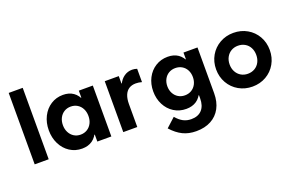

<svg xmlns="http://www.w3.org/2000/svg" viewBox="-109 -1134 2731 1786"><g transform="rotate(-20 1256.0 -241.0)"><path d="M59.1 -707H197.8V0H59.1Z M525.9 13.7Q458.5 13.7 404.8 -21Q351.1 -55.7 320.8 -116.5Q290.5 -177.2 290.5 -252Q290.5 -327.1 320.8 -387.7Q351.1 -448.2 404.8 -482.9Q458.5 -517.6 525.9 -517.6Q585.9 -517.6 627.7 -488.5Q669.4 -459.5 691.4 -400.1Q713.4 -340.8 713.4 -252L663.6 -435.1H725.1V-68.8H663.6L713.4 -252Q713.4 -163.1 691.4 -104Q669.4 -44.9 627.7 -15.6Q585.9 13.7 525.9 13.7ZM683.1 -252Q683.1 -292.5 667 -324Q650.9 -355.5 622.1 -373Q593.3 -390.6 556.6 -390.6Q520 -390.6 491.5 -373Q462.9 -355.5 446.5 -324Q430.2 -292.5 430.2 -252Q430.2 -212.4 446.5 -180.7Q462.9 -148.9 491.5 -131.1Q520 -113.3 556.6 -113.3Q593.3 -113.3 622.1 -131.1Q650.9 -148.9 667 -180.4Q683.1 -211.9 683.1 -252ZM679.2 0V-101.6L701.2 -252L679.2 -385.7V-503.9H817.9V0Z M936 -503.9H1074.7V0H936ZM1055.2 -325.7V-430.7H1090.3L1055.2 -325.7Q1055.2 -380.4 1075.4 -424.3Q1095.7 -468.3 1131.1 -492.9Q1166.5 -517.6 1210.4 -517.6Q1234.4 -517.6 1258.8 -509.3V-377.4Q1229 -386.2 1199.2 -386.2Q1159.2 -386.2 1131.3 -368.2Q1103.5 -350.1 1089.1 -314.5Q1074.7 -278.8 1074.7 -227.5Z M1562.5 -2Q1495.1 -2 1441.4 -35.6Q1387.7 -69.3 1357.4 -128.4Q1327.1 -187.5 1327.1 -259.8Q1327.1 -332.5 1357.4 -391.4Q1387.7 -450.2 1441.4 -483.9Q1495.1 -517.6 1562.5 -517.6Q1622.6 -517.6 1664.3 -489.3Q1706.1 -460.9 1728 -403.8Q1750 -346.7 1750 -259.8L1700.2 -438H1762.7V-81.5H1700.2L1750 -259.8Q1750 -173.8 1728 -116.2Q1706.1 -58.6 1664.3 -30.3Q1622.6 -2 1562.5 -2ZM1719.7 -259.8Q1719.7 -299.3 1703.6 -329.8Q1687.5 -360.4 1658.7 -377.4Q1629.9 -394.5 1593.3 -394.5Q1556.6 -394.5 1528.1 -377.4Q1499.5 -360.4 1483.2 -329.6Q1466.8 -298.8 1466.8 -259.8Q1466.8 -221.2 1483.2 -190.4Q1499.5 -159.7 1528.1 -142.3Q1556.6 -125 1593.3 -125Q1629.9 -125 1658.7 -142.3Q1687.5 -159.7 1703.6 -190.4Q1719.7 -221.2 1719.7 -259.8ZM1335.9 108.9 1425.8 26.9Q1459.5 66.9 1494.9 85.2Q1530.3 103.5 1573.7 103.5Q1641.6 103.5 1678.5 63.2Q1715.3 22.9 1715.3 -50.8V-118.2L1737.8 -252L1715.3 -402.3V-503.9H1854V-50.8Q1854 34.2 1820.8 96.2Q1787.6 158.2 1725.8 191.4Q1664.1 224.6 1579.6 224.6Q1504.4 224.6 1446.8 196.3Q1389.2 168 1335.9 108.9Z M1946.8 -252Q1946.8 -327.1 1981.7 -387.7Q2016.6 -448.2 2077.4 -482.9Q2138.1 -517.6 2212.4 -517.6Q2287.5 -517.6 2348.1 -482.9Q2408.7 -448.2 2443.4 -387.7Q2478 -327.1 2478 -252Q2478 -177.7 2443.4 -116.7Q2408.7 -55.7 2348.1 -21Q2287.5 13.7 2212.4 13.7Q2138.1 13.7 2077.4 -21Q2016.6 -55.7 1981.7 -116.7Q1946.8 -177.7 1946.8 -252ZM2344.2 -252Q2344.2 -292.5 2327.6 -324Q2311 -355.5 2280.8 -373Q2250.5 -390.6 2212.4 -390.6Q2174.3 -390.6 2144.5 -373Q2114.7 -355.5 2097.7 -324Q2080.6 -292.5 2080.6 -252Q2080.6 -211.9 2097.7 -180.4Q2114.7 -148.9 2144.5 -131.1Q2174.2 -113.3 2212.4 -113.3Q2250.5 -113.3 2280.8 -131Q2311 -148.8 2327.6 -180.4Q2344.2 -211.9 2344.2 -252Z"/></g></svg>

Font: Wanted Sans Variable
Style: Regular
Weight: 400
Designer: Original Design by Kil Hyung-jin and Kang Hanbin, Wanted Lab, Inc; Hangeul from Source Han Sans by Jang Soo-young and Ka
Foundry: Wanted Lab, Inc.
Version: Version 1.003;Glyphs 3.2 (3227)